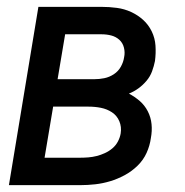

<svg xmlns="http://www.w3.org/2000/svg" viewBox="-20 -540 540 560"><path d="M214 0H6L92 -520H276Q299 -520 321 -517Q343 -514 362.5 -505Q382 -496 397.5 -482Q413 -468 422.5 -448.5Q432 -429 433.5 -407Q435 -385 432 -362Q429 -347 423.5 -332Q418 -317 407.5 -304.5Q397 -292 384 -282.5Q371 -273 356 -267Q373 -258 387.5 -245.5Q402 -233 411 -215.5Q420 -198 422 -178Q424 -158 420 -137Q417 -115 407.5 -94Q398 -73 381 -56.5Q364 -40 343.5 -29Q323 -18 301.5 -11.5Q280 -5 258 -2.5Q236 0 214 0ZM148 -309H255Q270 -309 284.5 -312Q299 -315 312 -323.5Q325 -332 332.5 -345.5Q340 -359 342 -373Q345 -387 341.5 -401Q338 -415 328 -424Q318 -433 304.5 -436.5Q291 -440 276 -440H170ZM110 -80H214Q226 -80 238 -81Q250 -82 262 -85Q274 -88 286 -93.5Q298 -99 308 -107.5Q318 -116 324 -127.5Q330 -139 332 -151Q335 -170 328 -186.5Q321 -203 306.5 -212.5Q292 -222 274.5 -225.5Q257 -229 238 -229H135Z"/></svg>

Font: Iosevka Term Curly Md Obl
Style: Regular
Weight: 500
Italic angle: -9°
Designer: Belleve Invis
Foundry: Belleve Invis
Version: Version 32.3.0